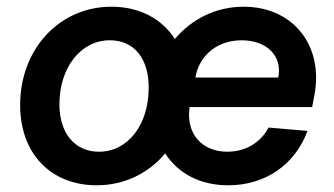

<svg xmlns="http://www.w3.org/2000/svg" viewBox="-20 -536 996 572"><path d="M268 16C351 16 423 -20 472 -79C511 -19 576 16 660 16C770 16 859 -45 896 -146L780 -156C756 -110 710 -84 657 -84C580 -84 533 -140 545 -217H910L917 -254C944 -402 852 -516 706 -516C623 -516 551 -479 501 -420C462 -480 396 -516 312 -516C157 -516 40 -390 40 -223C40 -79 131 16 268 16ZM275 -84C203 -84 157 -139 157 -225C157 -335 221 -416 307 -416C379 -416 423 -363 423 -275C423 -164 361 -84 275 -84ZM809 -305H562C574 -373 629 -416 700 -416C775 -416 822 -369 809 -305Z"/></svg>

Font: Uncut Sans Semibold Italic
Style: Regular
Weight: 600
Italic angle: -11°
Designer: Kasper Nordkvist
Foundry: UNCUT.wtf
Version: Version 1.304;Glyphs 3.2 (3246)